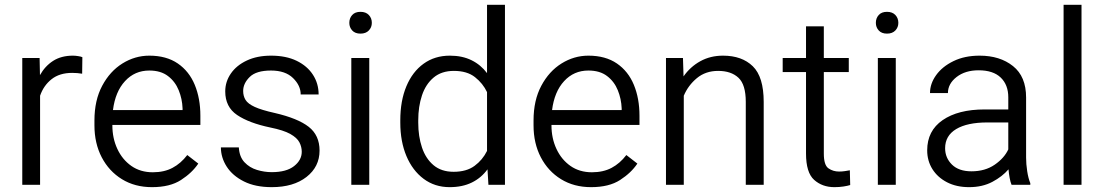

<svg xmlns="http://www.w3.org/2000/svg" viewBox="-20 -770 4606 800"><path d="M323.2 -531.7 322.3 -462.9Q302.2 -466.3 280.8 -466.3Q228 -466.3 194.8 -439.9Q161.6 -413.6 147 -371.1V0H72.8V-528.3H145L146.5 -457Q167.5 -494.6 201.4 -516.4Q235.4 -538.1 283.7 -538.1Q293.9 -538.1 306.2 -536.1Q318.4 -534.2 323.2 -531.7Z M613.3 9.8Q542 9.8 488 -23.4Q434.1 -56.6 403.8 -114.7Q373.5 -172.9 373.5 -247.6V-268.1Q373.5 -352.1 405.8 -412.6Q438 -473.1 490.2 -505.6Q542.5 -538.1 602.1 -538.1Q673.3 -538.1 720.7 -505.6Q768.1 -473.1 791.5 -416.5Q814.9 -359.9 814.9 -287.6V-249.5H448.2V-247.6Q448.2 -193.8 469 -149.4Q489.7 -105 527.3 -78.6Q564.9 -52.2 616.7 -52.2Q664.1 -52.2 698.7 -70.6Q733.4 -88.9 760.3 -124L806.2 -88.4Q780.3 -49.8 734.1 -20Q688 9.8 613.3 9.8ZM602.1 -476.1Q541.5 -476.1 501 -432.1Q460.4 -388.2 450.7 -311.5H740.7V-318.4Q739.3 -357.9 724.6 -394Q710 -430.2 679.9 -453.1Q649.9 -476.1 602.1 -476.1Z M1237.3 -137.7Q1237.3 -158.2 1227.5 -177Q1217.8 -195.8 1189.7 -211.7Q1161.6 -227.5 1106 -238.8Q1017.6 -257.3 968 -290.8Q918.5 -324.2 918.5 -389.2Q918.5 -429.7 941.9 -463.6Q965.3 -497.6 1008.3 -517.8Q1051.3 -538.1 1109.4 -538.1Q1171.9 -538.1 1216.1 -516.6Q1260.3 -495.1 1283.9 -458.5Q1307.6 -421.9 1307.6 -376.5H1232.9Q1232.9 -413.6 1200.9 -444.8Q1168.9 -476.1 1109.4 -476.1Q1047.4 -476.1 1020.3 -449.2Q993.2 -422.4 993.2 -391.1Q993.2 -369.6 1003.2 -353.5Q1013.2 -337.4 1041.5 -324.5Q1069.8 -311.5 1124.5 -299.3Q1221.2 -276.9 1266.4 -241.5Q1311.5 -206.1 1311.5 -142.6Q1311.5 -75.2 1257.1 -32.7Q1202.6 9.8 1112.3 9.8Q1043.9 9.8 996.6 -13.9Q949.2 -37.6 924.8 -75.4Q900.4 -113.3 900.4 -155.8H975.1Q977.5 -116.2 998.8 -93.8Q1020 -71.3 1050.8 -62Q1081.5 -52.7 1112.3 -52.7Q1173.3 -52.7 1205.3 -77.9Q1237.3 -103 1237.3 -137.7Z M1435.5 -674.8Q1435.5 -694.3 1447.5 -707.5Q1459.5 -720.7 1481.9 -720.7Q1504.4 -720.7 1516.8 -707.5Q1529.3 -694.3 1529.3 -674.8Q1529.3 -656.2 1516.8 -643.1Q1504.4 -629.9 1481.9 -629.9Q1459.5 -629.9 1447.5 -643.1Q1435.5 -656.2 1435.5 -674.8ZM1518.6 -528.3V0H1443.8V-528.3Z M1647.9 -258.8V-269Q1647.9 -350.1 1673.3 -410.6Q1698.7 -471.2 1745.1 -504.6Q1791.5 -538.1 1854.5 -538.1Q1906.2 -538.1 1944.8 -519Q1983.4 -500 2009.3 -465.3V-750H2084V0H2015.1L2011.2 -64.5Q1985.4 -28.8 1946 -9.5Q1906.7 9.8 1853.5 9.8Q1791.5 9.8 1745.1 -24.9Q1698.7 -59.6 1673.3 -120.1Q1647.9 -180.7 1647.9 -258.8ZM1722.7 -269V-258.8Q1722.7 -201.7 1738.3 -155.3Q1753.9 -108.9 1786.6 -81.5Q1819.3 -54.2 1870.1 -54.2Q1923.8 -54.2 1957.3 -78.9Q1990.7 -103.5 2009.3 -141.1V-386.2Q1992.2 -422.4 1959.2 -448.5Q1926.3 -474.6 1871.1 -474.6Q1819.8 -474.6 1786.9 -447Q1753.9 -419.4 1738.3 -372.8Q1722.7 -326.2 1722.7 -269Z M2442.9 9.8Q2371.6 9.8 2317.6 -23.4Q2263.7 -56.6 2233.4 -114.7Q2203.1 -172.9 2203.1 -247.6V-268.1Q2203.1 -352.1 2235.4 -412.6Q2267.6 -473.1 2319.8 -505.6Q2372.1 -538.1 2431.6 -538.1Q2502.9 -538.1 2550.3 -505.6Q2597.7 -473.1 2621.1 -416.5Q2644.5 -359.9 2644.5 -287.6V-249.5H2277.8V-247.6Q2277.8 -193.8 2298.6 -149.4Q2319.3 -105 2356.9 -78.6Q2394.5 -52.2 2446.3 -52.2Q2493.7 -52.2 2528.3 -70.6Q2563 -88.9 2589.8 -124L2635.7 -88.4Q2609.9 -49.8 2563.7 -20Q2517.6 9.8 2442.9 9.8ZM2431.6 -476.1Q2371.1 -476.1 2330.6 -432.1Q2290 -388.2 2280.3 -311.5H2570.3V-318.4Q2568.8 -357.9 2554.2 -394Q2539.6 -430.2 2509.5 -453.1Q2479.5 -476.1 2431.6 -476.1Z M2972.2 -474.6Q2919.9 -474.6 2883.5 -444.3Q2847.2 -414.1 2829.1 -371.1V0H2754.9V-528.3H2825.7L2828.1 -451.7Q2856 -491.7 2897.9 -514.9Q2939.9 -538.1 2992.7 -538.1Q3071.3 -538.1 3116.7 -493.9Q3162.1 -449.7 3162.1 -345.2V0H3087.4V-345.7Q3087.4 -417.5 3056.9 -446Q3026.4 -474.6 2972.2 -474.6Z M3516.6 -528.3V-469.7H3412.6V-129.9Q3412.6 -82 3431.9 -68.6Q3451.2 -55.2 3476.1 -55.2Q3488.8 -55.2 3501 -57.1Q3513.2 -59.1 3521 -60.5L3522.5 1Q3511.7 4.4 3494.4 7.1Q3477.1 9.8 3456.5 9.8Q3406.2 9.8 3372.3 -20.5Q3338.4 -50.8 3338.4 -130.4V-469.7H3241.2V-528.3H3338.4V-660.2H3412.6V-528.3Z M3629.4 -674.8Q3629.4 -694.3 3641.4 -707.5Q3653.3 -720.7 3675.8 -720.7Q3698.2 -720.7 3710.7 -707.5Q3723.1 -694.3 3723.1 -674.8Q3723.1 -656.2 3710.7 -643.1Q3698.2 -629.9 3675.8 -629.9Q3653.3 -629.9 3641.4 -643.1Q3629.4 -656.2 3629.4 -674.8ZM3712.4 -528.3V0H3637.7V-528.3Z M4194.8 0Q4189.9 -11.7 4186.8 -29.1Q4183.6 -46.4 4182.1 -64.5Q4156.2 -34.2 4114.7 -12.2Q4073.2 9.8 4018.1 9.8Q3965.3 9.8 3926 -10.5Q3886.7 -30.8 3865 -65.4Q3843.3 -100.1 3843.3 -143.6Q3843.3 -225.1 3907.7 -269.5Q3972.2 -314 4082.5 -314H4181.2V-364.7Q4181.2 -416.5 4149.7 -446.8Q4118.2 -477.1 4057.6 -477.1Q4001.5 -477.1 3965.6 -449Q3929.7 -420.9 3929.7 -382.3H3855Q3855 -421.4 3880.6 -457Q3906.2 -492.7 3952.9 -515.4Q3999.5 -538.1 4061.5 -538.1Q4146.5 -538.1 4200.9 -494.6Q4255.4 -451.2 4255.4 -363.8V-113.3Q4255.4 -86.4 4260 -56.6Q4264.6 -26.9 4272.9 -6.8V0ZM4027.8 -56.2Q4084.5 -56.2 4124.5 -83.7Q4164.6 -111.3 4181.2 -147.5V-259.8H4093.8Q4010.3 -259.8 3964.1 -232.2Q3918 -204.6 3918 -152.3Q3918 -112.3 3946.5 -84.2Q3975.1 -56.2 4027.8 -56.2Z M4486.3 -750V0H4411.6V-750Z"/></svg>

Font: Vazirmatn UI Light
Style: Regular
Weight: 300
Designer: Saber Rastikerdar
Foundry: Saber Rastikerdar
Version: Version 33.003